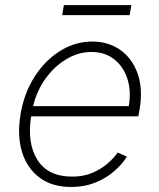

<svg xmlns="http://www.w3.org/2000/svg" viewBox="-20 -715 619 746"><path d="M255.7 11.4Q181.8 11.4 133.2 -25.2Q84.5 -61.8 65.3 -125.4Q46.2 -188.9 59.7 -270.2Q73.2 -351.9 113.6 -415.8Q154.1 -479.8 212.9 -516.7Q271.7 -553.6 339.1 -553.6Q400.2 -553.6 446.6 -521.5Q492.9 -489.3 514.4 -430.2Q535.9 -371.1 522.4 -290.1L517.4 -263.1H100.9Q84.5 -158.7 125.4 -93.7Q166.2 -28.8 261 -28.8Q305.4 -28.8 340 -43.9Q374.6 -58.9 399.1 -80.6Q423.7 -102.3 437.1 -122.5L473 -106.5Q456.7 -79.2 426.1 -51.8Q395.6 -24.5 352.6 -6.6Q309.7 11.4 255.7 11.4ZM108.7 -302.6H480.5Q490.4 -361.5 474.8 -409.3Q459.2 -457 423.1 -485.1Q387.1 -513.1 334.9 -513.1Q283.7 -513.1 237 -484.7Q190.3 -456.3 156.2 -408.6Q122.2 -360.8 108.7 -302.6ZM490.4 -695 483.7 -656.2H221.6L228 -695Z"/></svg>

Font: Inter Extra Light  BETA
Style: Italic
Weight: 200
Italic angle: 9.39999°
Designer: Rasmus Andersson
Foundry: rsms
Version: Version 3.011;git-f93a4a705